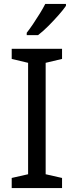

<svg xmlns="http://www.w3.org/2000/svg" viewBox="-20 -964 379 984"><path d="M298 0H40V-52L124 -71V-642L40 -662V-714H298V-662L214 -642V-71L298 -52ZM318 -934Q306 -916 281 -887.5Q256 -859 227.5 -830.5Q199 -802 175 -784H117V-796Q132 -815 149.5 -841Q167 -867 184 -894.5Q201 -922 212 -944H318Z"/></svg>

Font: Noto Sans Wancho
Style: Regular
Weight: 400
Designer: Monotype Design Team
Foundry: Monotype Imaging Inc.
Version: Version 2.001; ttfautohint (v1.8.4.7-5d5b)